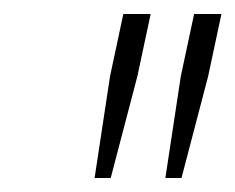

<svg xmlns="http://www.w3.org/2000/svg" viewBox="-20 -708 336 274"><path d="M216 -454 238 -599 257 -688H296L277 -599L239 -454ZM115 -454 137 -599 156 -688H195L176 -599L138 -454Z"/></svg>

Font: Saira Thin
Style: Italic
Weight: 100
Italic angle: -12°
Designer: Hector Gatti with collaboration of the Omnibus-Type team
Foundry: Omnibus-Type
Version: Version 1.101